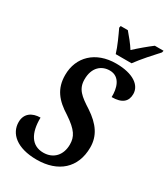

<svg xmlns="http://www.w3.org/2000/svg" viewBox="-226 -1033 1002 1145"><g transform="rotate(30 275.5 -460.5)"><path d="M314 -771H423C458 -819 513 -880 548 -918L551 -931H491C460 -908 411 -867 378 -836C359 -867 326 -907 305 -931H256L253 -918C271 -880 301 -816 314 -771ZM220 10C367 10 461 -72 461 -213C461 -292 421 -351 338 -406C266 -452 228 -481 228 -548C228 -631 277 -669 333 -669C406 -669 423 -594 421 -537C494 -537 524 -567 524 -617C524 -678 462 -724 345 -724C204 -724 115 -637 115 -513C115 -418 161 -363 243 -312C327 -256 347 -220 347 -167C347 -96 304 -46 233 -46C152 -46 113 -112 115 -219C59 -219 15 -191 15 -131C15 -53 82 10 220 10Z"/></g></svg>

Font: Noto Serif Condensed SemiBold
Style: Italic
Weight: 600
Width: 3
Italic angle: -12°
Designer: Monotype Design Team
Foundry: Monotype Imaging Inc.
Version: Version 2.014